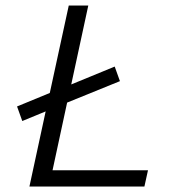

<svg xmlns="http://www.w3.org/2000/svg" viewBox="-20 -678 628 698"><path d="M171 -59H518L505 0H87L146 -273L61 -238L42 -291L161 -340L230 -658H301L239 -371L397 -436L416 -383L224 -305Z"/></svg>

Font: EauTestInfant
Style: Italic
Weight: 400
Italic angle: -12°
Designer: Christian Thalmann (Catharsis Fonts)
Version: Version 0.001;PS 000.001;hotconv 1.0.88;makeotf.lib2.5.64775